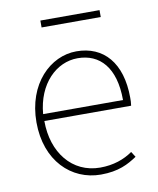

<svg xmlns="http://www.w3.org/2000/svg" viewBox="-76 -696 630 767"><g transform="rotate(-10 239.0 -312.0)"><path d="M272 12C344 12 384 -10 420 -34L406 -56C372 -32 328 -16 274 -16C160 -16 86 -110 86 -238H438C440 -250 440 -260 440 -270C440 -412 370 -490 260 -490C154 -490 54 -394 54 -238C54 -82 152 12 272 12ZM86 -266C96 -388 174 -462 260 -462C350 -462 410 -398 410 -266ZM140 -608H380V-636H140Z"/></g></svg>

Font: Source Sans Pro ExtraLight
Style: Regular
Weight: 200
Designer: Paul D. Hunt
Foundry: Adobe Systems Incorporated
Version: Version 3.006;hotconv 1.0.111;makeotfexe 2.5.65597